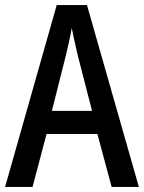

<svg xmlns="http://www.w3.org/2000/svg" viewBox="-20 -735 566 755"><path d="M419 0H526L322 -715H203L0 0H108L163 -208H363ZM286 -516 342 -299H184L239 -517C246 -547 257 -592 262 -625C268 -594 278 -551 286 -516Z"/></svg>

Font: Noto Sans Sinhala UI Condensed Medium
Style: Regular
Weight: 500
Width: 3
Designer: Jelle Bosma - Monotype Design Team
Foundry: Monotype Imaging Inc.
Version: Version 2.006